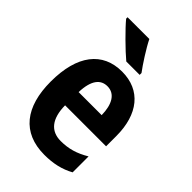

<svg xmlns="http://www.w3.org/2000/svg" viewBox="-230 -855 954 954"><g transform="rotate(45 246.5 -378.0)"><path d="M234 -766H81V-756C110 -720 192 -639 232 -606H326V-619C301 -652 255 -723 234 -766ZM253 -556C116 -556 37 -456 37 -270C37 -93 116 10 272 10C335 10 386 -2 433 -28V-140C381 -109 336 -96 281 -96C211 -96 172 -143 171 -237H459V-309C459 -462 384 -556 253 -556ZM253 -453C306 -453 333 -405 334 -331H172C175 -419 207 -453 253 -453Z"/></g></svg>

Font: Noto Sans Telugu Condensed
Style: Bold
Weight: 700
Width: 3
Designer: Jelle Bosma - Monotype Design Team
Foundry: Monotype Imaging Inc.
Version: Version 2.005